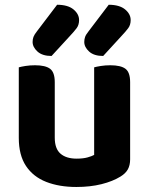

<svg xmlns="http://www.w3.org/2000/svg" viewBox="-20 -756 614 792"><path d="M57.5 -187.2V-259.2H205.9V-188.2Q205.9 -142.4 229.7 -122Q253.4 -101.6 295.9 -101.6Q323 -101.6 341.1 -106.7Q359.2 -111.8 368.4 -117V-259.2H516.8V-98.7Q516.8 -74.7 507.5 -57.6Q498.2 -40.6 477.2 -27.8Q445.3 -8 398.6 3.7Q351.9 15.3 294.9 15.3Q224.4 15.3 170.6 -5.7Q116.9 -26.8 87.2 -71.4Q57.5 -116.1 57.5 -187.2ZM516.8 -214.1H368.4V-478.2Q378 -481 396.1 -483.9Q414.2 -486.8 435 -486.8Q478.3 -486.8 497.6 -472.2Q516.8 -457.6 516.8 -417.1ZM205.9 -214.1H57.5V-478.2Q67.1 -481 85.2 -483.9Q103.3 -486.8 124.4 -486.8Q167.4 -486.8 186.7 -472.2Q205.9 -457.6 205.9 -417.1ZM132.8 -627.4 215.6 -736.4Q260.4 -736.2 283.3 -717Q306.2 -697.9 306.2 -673.3Q306.2 -653.4 296.3 -640Q286.4 -626.6 266.8 -605.8L192.7 -525.1Q154.7 -525.1 134.6 -543.4Q114.5 -561.6 114.5 -583Q114.5 -594.2 118.1 -603.9Q121.8 -613.6 132.8 -627.4ZM345.7 -627.4 428.5 -736.4Q473.3 -736.2 496.2 -717Q519 -697.9 519 -673.3Q519 -653.4 509.1 -640Q499.2 -626.6 479.6 -605.8L405.6 -525.1Q367.6 -525.1 347.6 -543.4Q327.6 -561.6 327.6 -583Q327.6 -594.2 331.1 -603.9Q334.6 -613.6 345.7 -627.4Z"/></svg>

Font: Baloo Bhaijaan 2
Style: Regular
Weight: 400
Designer: Sanskriti Dholi, Noopur Datye and Ek Type
Foundry: Ek Type
Version: Version 1.701